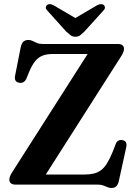

<svg xmlns="http://www.w3.org/2000/svg" viewBox="-20 -919 684 956"><path d="M583 -638.5 188.5 -19.5 111.5 -50H401Q426.5 -50 446.5 -54.8Q466.5 -59.5 482.8 -71.5Q499 -83.5 513 -106Q527 -128.5 541.5 -164L556.5 -203Q561.5 -215 570.2 -219.2Q579 -223.5 590.5 -221Q603 -219 607.2 -210Q611.5 -201 609 -188L572 -19Q568 -1 559.5 8Q551 17 534 17Q524 17 514.8 12.8Q505.5 8.5 493.8 4.2Q482 0 463.5 0H56Q41 0 33.8 -6.8Q26.5 -13.5 26.5 -24.5Q26.5 -32 29.8 -40.8Q33 -49.5 40 -60.5L437 -682.5L454 -650H239.5Q212.5 -650 192 -642Q171.5 -634 155.5 -614.8Q139.5 -595.5 125 -561L111 -526.5Q104.5 -513.5 95.2 -509.2Q86 -505 75.5 -507Q63.5 -508.5 57.8 -517.2Q52 -526 55 -541.5L83 -683Q87 -702.5 96.2 -711.2Q105.5 -720 121.5 -720Q132.5 -720 142 -715.2Q151.5 -710.5 163.5 -705.2Q175.5 -700 192.5 -700H567.5Q582.5 -700 590 -693.5Q597.5 -687 597.5 -675.5Q597.5 -668.5 594 -659.2Q590.5 -650 583 -638.5ZM384.5 -812 248 -892Q226.5 -904 214 -894Q209 -890 208.2 -882.2Q207.5 -874.5 216 -866L310 -761.5Q322 -750.5 331.8 -743.2Q341.5 -736 355.5 -736Q369.5 -736 379 -743.2Q388.5 -750.5 400 -761.5L494.5 -866Q503 -874.5 502.5 -882.2Q502 -890 496.5 -894Q484 -904 462 -892L326 -812Z"/></svg>

Font: Fraunces SemiBold
Style: Regular
Weight: 600
Version: Version 1.000;[b76b70a41]